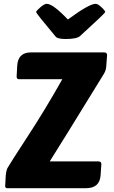

<svg xmlns="http://www.w3.org/2000/svg" viewBox="-20 -984 594 1004"><path d="M18 0Q7 0 7 -11L10 -65Q13 -98 22 -110Q33 -130 121 -265Q213 -405 306 -570H78Q67 -570 67 -584L70 -640Q74 -710 142 -710H524Q540 -710 540 -696L536 -642Q535 -617 524 -599Q290 -218 240 -140H494Q510 -140 510 -126L506 -67Q501 0 430 0ZM335 -882Q446 -964 480 -964Q492 -964 512 -945Q530 -928 530 -921Q530 -915 398 -795Q381 -780 322 -780Q278 -780 269 -795Q169 -914 169 -921Q169 -927 190 -945Q212 -964 224 -964Q257 -964 335 -882Z"/></svg>

Font: PoetsenOne
Style: Regular
Weight: 400
Designer: Rodrigo Fuenzalida, Pablo Impallari
Foundry: Pablo Impallari, Rodrigo Fuenzalida
Version: Version 1.000